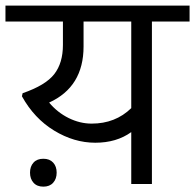

<svg xmlns="http://www.w3.org/2000/svg" viewBox="-35 -667 707 696"><path d="M440.8 0V-188.1Q387.3 -149.6 310.4 -149.6Q233.6 -149.6 161.3 -193.6Q89 -237.6 44.5 -318L47 -329.1Q130.4 -357.9 161.8 -398.4Q193.1 -438.8 193.1 -504V-589H-15.2V-646.6H652.2V-589H515.7V0ZM297.3 -218.9Q383.2 -218.9 440.8 -275V-589H267.9V-498.5Q267.9 -351.9 143.1 -295.2Q172.9 -259.4 213.9 -239.1Q254.8 -218.9 297.3 -218.9ZM86.5 -4.6Q73.8 -18.7 73.8 -41.2Q73.8 -63.7 86.5 -77.6Q99.1 -91.5 122.1 -91.5Q145.1 -91.5 157.7 -77.6Q170.4 -63.7 170.4 -41.2Q170.4 -18.7 157.7 -4.6Q145.1 9.6 122.1 9.6Q99.1 9.6 86.5 -4.6Z"/></svg>

Font: Khula
Style: Regular
Weight: 400
Designer: Erin McLaughlin, Steve Matteson
Version: Version 1.000;PS 1.0;hotconv 1.0.72;makeotf.lib2.5.5900; ttf